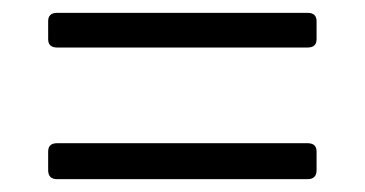

<svg xmlns="http://www.w3.org/2000/svg" viewBox="-20 -400 568 299"><path d="M55 -367Q55 -380 69 -380H459Q473 -380 473 -367V-339Q473 -326 459 -326H69Q55 -326 55 -339ZM55 -164Q55 -177 69 -177H459Q473 -177 473 -164V-135Q473 -121 459 -121H69Q55 -121 55 -135Z"/></svg>

Font: Young Serif Light
Style: Regular
Weight: 300
Designer: Bastien Sozeau
Foundry: NBR — Bastien Sozeau
Version: Version 5.001